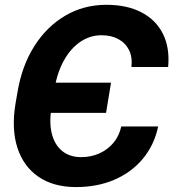

<svg xmlns="http://www.w3.org/2000/svg" viewBox="-20 -757 711 787"><path d="M291.9 9.8Q199.1 9.8 137.6 -32.5Q76.1 -74.7 51.2 -151.8Q26.4 -228.8 43.7 -333L51.3 -376.8Q69.2 -486.4 120.3 -567.3Q171.4 -648.1 247.4 -692.7Q323.3 -737.3 415.9 -737.3Q500.5 -737.3 559.7 -706.5Q618.8 -675.7 647.6 -618.8Q676.4 -561.8 669.2 -482.4H518.8Q523.2 -522.9 508.8 -552Q494.3 -581 465.2 -596.7Q436.1 -612.5 395.8 -612.5Q348.7 -612.5 309 -585.4Q269.3 -558.2 242 -509.2Q214.7 -460.3 203.6 -394.3L191.1 -316Q181 -254.8 192.4 -209.1Q203.9 -163.4 234.8 -138.1Q265.7 -112.9 312.8 -112.9Q352.6 -112.9 386.8 -128Q421 -143.2 444.8 -171.4Q468.6 -199.7 477.1 -238.7H628.4Q611.8 -161.4 565 -105.7Q518.3 -50 448.4 -20.1Q378.6 9.8 291.9 9.8ZM112.6 -294.3 132.9 -418.2H435.1L414.7 -294.3Z"/></svg>

Font: Inter Tight
Style: Italic
Weight: 400
Italic angle: -9.39999°
Designer: Rasmus Andersson
Foundry: rsms
Version: Version 3.002